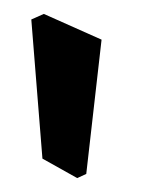

<svg xmlns="http://www.w3.org/2000/svg" viewBox="-20 -739 227 276"><path d="M91 -483 41 -511 25 -711 43 -719 126 -682 104 -489Z"/></svg>

Font: Jaini
Style: Regular
Weight: 400
Designer: Maithili Shingre, Girish Dalvi (Devanagari), Taresh Vohra (Latin)
Foundry: Ek Type
Version: Version 2.000; ttfautohint (v1.8.4.7-5d5b)